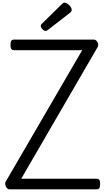

<svg xmlns="http://www.w3.org/2000/svg" viewBox="-20 -1426 792 1446"><path d="M53 0Q41 0 32 -9.5Q23 -19 20 -33Q17 -47 23 -58L599 -1048H87Q72 -1048 65.5 -1057Q59 -1066 59 -1088Q59 -1111 65.5 -1119.5Q72 -1128 87 -1128H685Q704 -1128 714.5 -1108Q725 -1088 715 -1071L140 -80H706Q721 -80 727.5 -71.5Q734 -63 734 -40Q734 -18 727.5 -9Q721 0 706 0ZM324 -1193Q312 -1193 299.5 -1206Q287 -1219 287 -1230Q287 -1234 288.5 -1238Q290 -1242 296 -1248L446 -1395Q451 -1400 455.5 -1403Q460 -1406 468 -1406Q477 -1406 489.5 -1397Q502 -1388 511 -1376Q520 -1364 520 -1353Q520 -1346 517.5 -1341Q515 -1336 505 -1328L344 -1203Q337 -1199 332.5 -1196Q328 -1193 324 -1193Z"/></svg>

Font: Playwrite CL
Style: Regular
Weight: 400
Designer: Veronika Burian, José Scaglione
Foundry: TypeTogether
Version: Version 1.002